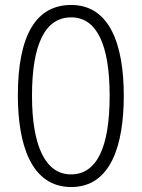

<svg xmlns="http://www.w3.org/2000/svg" viewBox="-20 -744 571 774"><path d="M479 -358C479 -567 421 -724 267 -724C126 -724 52 -603 52 -359C52 -165 104 10 267 10C427 10 479 -159 479 -358ZM109 -358C109 -562 160 -674 267 -674C370 -674 422 -564 422 -358C422 -149 370 -41 266 -41C164 -41 109 -154 109 -358Z"/></svg>

Font: Noto Sans Lao ExtraCondensed Light
Style: Regular
Weight: 300
Width: 2
Designer: Monotype Design Team
Foundry: Monotype Imaging Inc.
Version: Version 2.003